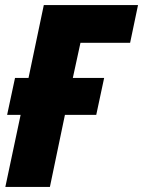

<svg xmlns="http://www.w3.org/2000/svg" viewBox="-20 -734 562 754"><path d="M1 0H176L235 -283H358L389 -428H266L296 -566H491L522 -714H152L92 -428H39L8 -283H61Z"/></svg>

Font: Noto Sans Condensed Black
Style: Italic
Weight: 900
Width: 3
Italic angle: -12°
Designer: Monotype Design Team
Foundry: Monotype Imaging Inc.
Version: Version 2.013